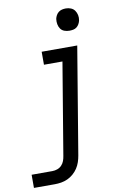

<svg xmlns="http://www.w3.org/2000/svg" viewBox="-131 -791 683 1063"><g transform="rotate(-10 210.5 -259.0)"><path d="M-29 215V141H88Q102 141 116 136Q130 131 140 120.5Q150 110 155 96.5Q160 83 162 69L248 -447H144V-520H344L244 81Q241 99 235 117Q229 135 218.5 151Q208 167 193 180Q178 193 160.5 201Q143 209 124.5 212Q106 215 88 215ZM316 -608Q301 -608 287.5 -613Q274 -618 266 -629.5Q258 -641 255.5 -655.5Q253 -670 255 -685Q257 -695 262.5 -705Q268 -715 276.5 -721.5Q285 -728 295.5 -730.5Q306 -733 317 -733Q332 -733 345.5 -727.5Q359 -722 367 -710.5Q375 -699 378 -684.5Q381 -670 378 -655Q376 -645 370.5 -635Q365 -625 356.5 -618.5Q348 -612 337.5 -610Q327 -608 316 -608Z"/></g></svg>

Font: Iosevka Etoile
Style: Italic
Weight: 400
Italic angle: -9°
Designer: Belleve Invis
Foundry: Belleve Invis
Version: Version 22.1.2; ttfautohint (v1.8.4)